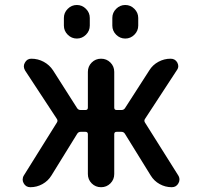

<svg xmlns="http://www.w3.org/2000/svg" viewBox="-20 -784 818 782"><path d="M337.9 -491.2Q337.9 -513.7 353.5 -529.3Q369.1 -544.9 391.6 -544.9Q414.1 -544.9 429.7 -529.3Q445.3 -513.7 445.3 -491.2V-345.7Q445.3 -335.9 455.1 -335.9H474.6Q484.4 -335.9 489.3 -343.8L587.9 -497.1Q601.6 -519.5 625 -532.2Q648.4 -544.9 674.8 -544.9Q693.4 -544.9 702.1 -529.3Q706.1 -521.5 706.1 -514.6Q706.1 -505.9 700.2 -498L571.3 -300.8Q565.4 -293 570.3 -285.2L706.1 -69.3Q710.9 -61.5 710.9 -52.7Q710.9 -44.9 707 -38.1Q698.2 -21.5 679.7 -21.5Q653.3 -21.5 630.4 -34.2Q607.4 -46.9 593.8 -69.3L489.3 -238.3Q484.4 -247.1 474.6 -247.1H455.1Q445.3 -247.1 445.3 -237.3V-75.2Q445.3 -52.7 429.7 -37.1Q414.1 -21.5 391.6 -21.5Q369.1 -21.5 353.5 -37.1Q337.9 -52.7 337.9 -75.2V-237.3Q337.9 -247.1 328.1 -247.1H308.6Q298.8 -247.1 293.9 -238.3L189.5 -69.3Q175.8 -46.9 152.8 -34.2Q129.9 -21.5 103.5 -21.5Q85 -21.5 76.2 -38.1Q72.3 -44.9 72.3 -52.7Q72.3 -61.5 77.1 -69.3L211.9 -285.2Q216.8 -293 210.9 -300.8L82 -497.1Q77.1 -505.9 77.1 -513.7Q77.1 -521.5 81.1 -528.3Q89.8 -544.9 107.4 -544.9Q134.8 -544.9 158.2 -532.2Q181.6 -519.5 196.3 -497.1L293.9 -343.8Q298.8 -335.9 308.6 -335.9H328.1Q337.9 -335.9 337.9 -345.7ZM240.2 -679.7V-710.9Q240.2 -732.4 255.9 -748Q271.5 -763.7 293 -763.7Q314.5 -763.7 330.1 -748Q345.7 -732.4 345.7 -710.9V-679.7Q345.7 -658.2 330.1 -642.6Q314.5 -627 293 -627Q271.5 -627 255.9 -642.6Q240.2 -658.2 240.2 -679.7ZM437.5 -679.7V-710.9Q437.5 -732.4 453.1 -748Q468.8 -763.7 490.2 -763.7Q511.7 -763.7 527.3 -748Q543 -732.4 543 -710.9V-679.7Q543 -658.2 527.3 -642.6Q511.7 -627 490.2 -627Q468.8 -627 453.1 -642.6Q437.5 -658.2 437.5 -679.7Z"/></svg>

Font: Gen Jyuu GothicX Medium
Style: Regular
Weight: 500
Designer: Ryoko NISHIZUKA (kana &amp; ideographs); Paul D. Hunt (Latin, Greek &amp; Cyrillic); Wenlong ZHANG (bopomofo); Sandoll C
Version: Version 1.058.20140828